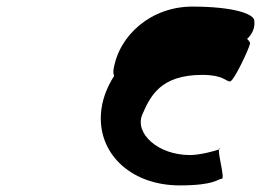

<svg xmlns="http://www.w3.org/2000/svg" viewBox="-20 -862 814 582"><path d="M288 -535C268 -404 371 -300 525 -300C632 -300 640 -320 652 -320C663 -320 640 -394 644 -409C630 -404 586 -392 556 -392C458 -392 388 -458 411 -514C435 -569 465 -635 593 -635C657 -635 665 -615 677 -615C689 -615 736 -717 738 -730C738 -733 735 -739 729 -744C744 -758 753 -777 751 -796C755 -821 683 -842 563 -842C439 -842 340 -756 324 -650C323 -643 324 -637 326 -632C307 -602 293 -569 288 -535ZM644 -409C648 -411 649 -412 646 -412C645 -412 644 -411 644 -409Z"/></svg>

Font: Ampere
Style: ExtIta
Weight: 400
Version: Version 1